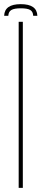

<svg xmlns="http://www.w3.org/2000/svg" viewBox="-30 -905 200 925"><path d="M60 0V-800H80V0ZM-10 -829Q-8 -885 70 -885Q148 -885 150 -829H130Q129 -849 115.5 -857Q102 -865 70 -865Q39 -865 25 -857Q11 -849 10 -829Z"/></svg>

Font: Big Shoulders Display Thin
Style: Regular
Weight: 100
Designer: Patric King
Foundry: XO Type Co
Version: Version 1.000; ttfautohint (v1.8.2)